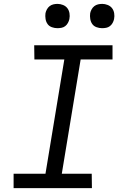

<svg xmlns="http://www.w3.org/2000/svg" viewBox="-20 -968 640 988"><path d="M453 0H50V-74H214L311 -662H157L156 -735H559V-662H395L298 -74H452ZM505 -823Q491 -823 477 -828Q463 -833 455 -844Q447 -855 444.5 -870Q442 -885 444 -900Q446 -910 451.5 -920Q457 -930 465.5 -936.5Q474 -943 484.5 -945.5Q495 -948 506 -948Q520 -948 534 -942.5Q548 -937 556.5 -926Q565 -915 567.5 -900Q570 -885 567 -870Q565 -860 559.5 -850Q554 -840 545.5 -833.5Q537 -827 526.5 -825Q516 -823 505 -823ZM275 -823Q261 -823 247 -828Q233 -833 225 -844Q217 -855 214.5 -870Q212 -885 214 -900Q216 -910 221.5 -920Q227 -930 235.5 -936.5Q244 -943 254.5 -945.5Q265 -948 276 -948Q290 -948 304 -942.5Q318 -937 326.5 -926Q335 -915 337.5 -900Q340 -885 337 -870Q335 -860 329.5 -850Q324 -840 315.5 -833.5Q307 -827 296.5 -825Q286 -823 275 -823Z"/></svg>

Font: Iosevka Extended Oblique
Style: Regular
Weight: 400
Width: 7
Italic angle: -9°
Monospace: yes
Designer: Belleve Invis
Foundry: Belleve Invis
Version: Version 32.0.1; ttfautohint (v1.8.4)